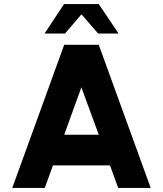

<svg xmlns="http://www.w3.org/2000/svg" viewBox="-20 -919 797 939"><path d="M294 -700H463L717 0H558L518 -110H239L199 0H40ZM294 -260H463L378 -492ZM463 -899 560 -755H460L378.5 -849L298 -755H198L293 -899Z"/></svg>

Font: Urbanist Black
Style: Regular
Weight: 900
Designer: Corey Hu
Foundry: Corey Hu
Version: Version 1.330; ttfautohint (v1.8.4.7-5d5b)